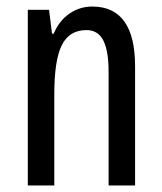

<svg xmlns="http://www.w3.org/2000/svg" viewBox="-20 -567 496 587"><path d="M262 -547Q393 -547 393 -364V0H312V-348Q312 -411 296 -443Q280 -475 244 -475Q192 -475 169 -429Q146 -383 146 -279V0H65V-537H130L139 -464H144Q161 -504 192.5 -525.5Q224 -547 262 -547Z"/></svg>

Font: Noto Sans Lao ExtraCondensed
Style: Regular
Weight: 400
Width: 2
Designer: Monotype Design Team
Foundry: Monotype Imaging Inc.
Version: Version 2.003; ttfautohint (v1.8.4.7-5d5b)